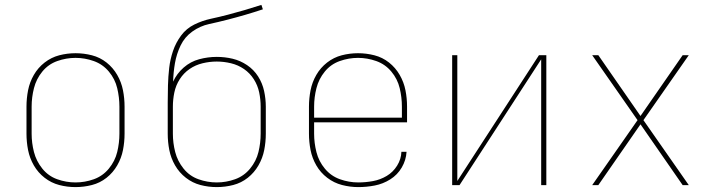

<svg xmlns="http://www.w3.org/2000/svg" viewBox="-20 -755 2920 783"><path d="M288 8Q322 8 355 -0.5Q388 -9 414.5 -30Q441 -51 458 -80.5Q475 -110 481.5 -143Q488 -176 488 -210V-320Q488 -354 481.5 -387Q475 -420 458 -449.5Q441 -479 414.5 -500Q388 -521 355 -529.5Q322 -538 288 -538Q254 -538 221.5 -529.5Q189 -521 162 -500Q135 -479 118 -449.5Q101 -420 94.5 -387Q88 -354 88 -320V-210Q88 -176 94.5 -143Q101 -110 118 -80.5Q135 -51 162 -30Q189 -9 221.5 -0.5Q254 8 288 8ZM288 -11Q250 -11 213.5 -24Q177 -37 152.5 -67.5Q128 -98 118.5 -135Q109 -172 109 -210V-320Q109 -358 118.5 -395.5Q128 -433 152.5 -463Q177 -493 213.5 -506Q250 -519 288 -519Q326 -519 362.5 -506Q399 -493 424 -463Q449 -433 458 -395.5Q467 -358 467 -320V-210Q467 -172 458 -135Q449 -98 424 -67.5Q399 -37 362.5 -24Q326 -11 288 -11Z M864 8Q898 8 931 -0.5Q964 -9 990.5 -30Q1017 -51 1034 -80.5Q1051 -110 1057.5 -143Q1064 -176 1064 -210V-320Q1064 -352 1057 -384Q1050 -416 1032.5 -443.5Q1015 -471 987.5 -489.5Q960 -508 928.5 -515.5Q897 -523 864 -523Q828 -523 792.5 -513.5Q757 -504 729 -479.5Q701 -455 686 -422Q687 -460 693.5 -497.5Q700 -535 716.5 -569.5Q733 -604 764.5 -626.5Q796 -649 833 -657Q870 -665 907 -674.5Q944 -684 980 -694.5Q1016 -705 1052 -717L1046 -735Q1012 -724 978 -714Q944 -704 909.5 -695Q875 -686 840 -678.5Q805 -671 772.5 -655Q740 -639 718.5 -610Q697 -581 685.5 -547Q674 -513 670 -478Q666 -443 665 -407Q664 -371 664 -336V-210Q664 -176 670.5 -143Q677 -110 694 -80.5Q711 -51 738 -30Q765 -9 797.5 -0.5Q830 8 864 8ZM864 -11Q826 -11 789.5 -24Q753 -37 728.5 -67.5Q704 -98 694.5 -135Q685 -172 685 -210V-320Q685 -349 691 -378Q697 -407 713 -432Q729 -457 753 -473.5Q777 -490 806 -497Q835 -504 864 -504Q893 -504 922 -497Q951 -490 975 -473.5Q999 -457 1015 -432Q1031 -407 1037 -378Q1043 -349 1043 -320V-210Q1043 -172 1034 -135Q1025 -98 1000 -67.5Q975 -37 938.5 -24Q902 -11 864 -11Z M1441 8Q1475 8 1508.5 1.5Q1542 -5 1571.5 -23.5Q1601 -42 1618.5 -72Q1636 -102 1638 -136H1617Q1616 -106 1599.5 -79.5Q1583 -53 1557 -37.5Q1531 -22 1501 -16.5Q1471 -11 1441 -11Q1403 -11 1366.5 -24Q1330 -37 1305 -67Q1280 -97 1270.5 -134.5Q1261 -172 1261 -210V-256H1640V-320Q1640 -354 1633.5 -387Q1627 -420 1610 -449.5Q1593 -479 1566.5 -500Q1540 -521 1507 -529.5Q1474 -538 1440 -538Q1406 -538 1373.5 -529.5Q1341 -521 1314 -500Q1287 -479 1270 -449.5Q1253 -420 1246.5 -387Q1240 -354 1240 -320V-210Q1240 -176 1246.5 -143Q1253 -110 1270 -80.5Q1287 -51 1314.5 -30Q1342 -9 1375 -0.5Q1408 8 1441 8ZM1261 -275V-320Q1261 -358 1270.5 -395.5Q1280 -433 1304.5 -463Q1329 -493 1365.5 -506Q1402 -519 1440 -519Q1478 -519 1514.5 -506Q1551 -493 1576 -463Q1601 -433 1610 -395.5Q1619 -358 1619 -320V-275Z M1824 0H1854L2187 -513V0H2208V-530H2178L1845 -17V-530H1824Z M2395 0H2420L2592 -248L2764 0H2789L2604 -265L2789 -530H2764L2592 -282L2420 -530H2395L2580 -265Z"/></svg>

Font: Iosevka Sparkle Thin
Style: Regular
Weight: 100
Designer: Belleve Invis
Foundry: Belleve Invis
Version: Version 4.5.0; ttfautohint (v1.8.3)